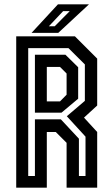

<svg xmlns="http://www.w3.org/2000/svg" viewBox="-20 -868 520 888"><path d="M55 0V-700H326.5L429.5 -597V-380L368.5 -324L429.5 -257.5V0H288V-207.5L238 -257.5H196.5V0ZM110.5 -54H141.5V-316H261.5L345 -226.5V-54H375.5V-236L289 -330.5L372.5 -401.5V-570L296.5 -645.5H110.5ZM141.5 -347V-615H282.5L341.5 -557V-411.5L264.5 -347ZM196.5 -399H257.5L288 -430V-528L257.5 -558.5H196.5ZM126 -716 248 -848H391.5L249.5 -716ZM206 -746.5H233L302.5 -816.5H272Z"/></svg>

Font: Tourney Condensed SemiBold
Style: Regular
Weight: 600
Width: 3
Designer: Tyler Finck
Foundry: Etcetera Type Co
Version: Version 1.010; ttfautohint (v1.8.3)